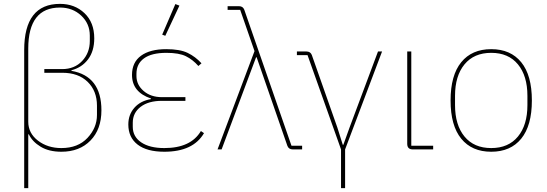

<svg xmlns="http://www.w3.org/2000/svg" viewBox="-20 -772 2828 992"><path d="M105 200V-513Q105 -752 290 -752Q366 -752 416.5 -704Q467 -656 467 -574Q467 -508 435 -465.5Q403 -423 349 -409V-406Q504 -379 504 -202Q504 -104 447.5 -46Q391 12 297 12Q233 12 190 -14Q147 -40 129 -78H126V200ZM209 -396V-415H301Q365 -415 404.5 -457Q444 -499 444 -560V-588Q444 -650 399.5 -691.5Q355 -733 290 -733Q126 -733 126 -521V-143Q126 -84 176 -45.5Q226 -7 297 -7Q383 -7 432 -59.5Q481 -112 481 -178V-226Q481 -302 433 -349Q385 -396 302 -396Z M907 -743 834 -587 818 -593 886 -751ZM1018 -95 1034 -84Q978 12 829 12Q739 12 691 -25Q643 -62 643 -129Q643 -180 674.5 -215.5Q706 -251 760 -260V-263Q662 -296 662 -385Q662 -450 708.5 -484Q755 -518 839 -518Q910 -518 950 -498.5Q990 -479 1021 -445L1005 -431Q976 -464 940.5 -481.5Q905 -499 840 -499Q763 -499 724 -470.5Q685 -442 685 -391V-379Q685 -334 722 -302Q759 -270 817 -270H938V-251H816Q747 -251 706.5 -220Q666 -189 666 -138V-117Q666 -66 709.5 -36.5Q753 -7 829 -7Q966 -7 1018 -95Z M1295 -508 1221 -721H1156V-740H1215Q1235 -740 1242 -722L1486 -19H1541V0H1493Q1472 0 1465 -18L1306 -476H1303L1125 0H1104Z M1742 200V0L1569 -487H1514V-506H1563Q1584 -506 1591 -488L1723 -113L1751 -24H1754L1786 -113L1933 -506H1954L1763 0V200Z M2218 -19V0H2113Q2084 0 2084 -29V-506H2105V-19Z M2673 -55.5Q2618 12 2518 12Q2418 12 2363 -55.5Q2308 -123 2308 -253Q2308 -383 2363 -450.5Q2418 -518 2518 -518Q2618 -518 2673 -450.5Q2728 -383 2728 -253Q2728 -123 2673 -55.5ZM2705 -229V-277Q2705 -380 2656 -439.5Q2607 -499 2518 -499Q2429 -499 2380 -439.5Q2331 -380 2331 -277V-229Q2331 -126 2380 -66.5Q2429 -7 2518 -7Q2607 -7 2656 -66.5Q2705 -126 2705 -229Z"/></svg>

Font: IBM Plex Sans Thin
Style: Regular
Weight: 100
Designer: Mike Abbink, Paul van der Laan, Pieter van Rosmalen
Foundry: Bold Monday
Version: Version 3.0